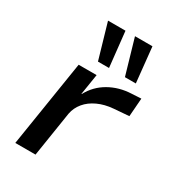

<svg xmlns="http://www.w3.org/2000/svg" viewBox="-185 -862 863 962"><g transform="rotate(30 246.5 -381.5)"><path d="M57 0 136 -498H240L221 -379H223Q254 -437 311 -469.5Q368 -502 438 -505L493 -508L485 -402L397 -395Q348 -391 309 -373Q270 -355 246 -326Q222 -297 215 -261L174 0ZM368 -560 309 -763H410L431 -560ZM212 -560 153 -763H254L276 -560Z"/></g></svg>

Font: Nunito Sans 7pt SemiExpanded SemiBold
Style: Italic
Weight: 600
Width: 6
Italic angle: -9°
Designer: Vernon Adams
Foundry: Vernon Adams
Version: Version 3.101;gftools[0.9.27]